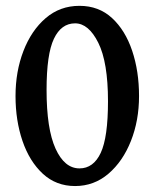

<svg xmlns="http://www.w3.org/2000/svg" viewBox="-20 -623 530 658"><path d="M456.5 -293.9Q456.5 -210 428.7 -139.9Q400.9 -69.8 351.6 -27.6Q302.2 14.6 237.3 14.6Q172.4 14.6 126.7 -27.6Q81.1 -69.8 57.1 -139.9Q33.2 -210 33.2 -293.9Q33.2 -377.9 60.3 -448.2Q87.4 -518.6 136.5 -560.8Q185.5 -603 252.4 -603Q318.4 -603 363.8 -561.3Q409.2 -519.5 432.9 -449.2Q456.5 -378.9 456.5 -293.9ZM350.1 -275.9Q350.1 -409.7 316.9 -476.3Q283.7 -543 237.3 -543Q189.9 -543 164.8 -490.2Q139.6 -437.5 139.6 -314.9Q139.6 -181.2 170.4 -113.5Q201.2 -45.9 252.4 -45.9Q300.3 -45.9 325.2 -99.1Q350.1 -152.3 350.1 -275.9Z"/></svg>

Font: Namdhinggo SemiBold
Style: Regular
Weight: 600
Designer: Victor Gaultney
Foundry: SIL International
Version: Version 3.001